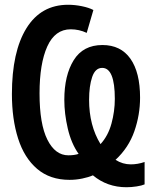

<svg xmlns="http://www.w3.org/2000/svg" viewBox="-20 -745 640 806"><path d="M511 41Q430 41 370 -9Q352 -1 325.5 4.5Q299 10 272 10Q190 10 136 -36Q82 -82 56 -163.5Q30 -245 30 -350Q30 -528 91 -626.5Q152 -725 266 -725Q294 -725 323.5 -719Q353 -713 372 -703L344 -607Q312 -622 277 -622Q211 -622 178.5 -550Q146 -478 146 -353Q146 -224 179 -158.5Q212 -93 267 -93Q292 -93 310 -99Q279 -143 264.5 -205.5Q250 -268 250 -326Q250 -429 289.5 -492.5Q329 -556 410 -556Q487 -556 527.5 -498.5Q568 -441 568 -335Q568 -263 544 -194Q520 -125 465 -74Q495 -55 529 -55Q558 -55 587 -65V29Q576 34 554 37.5Q532 41 511 41ZM402 -140Q434 -175 448 -226.5Q462 -278 462 -330Q462 -460 409 -460Q380 -460 367 -422Q354 -384 354 -326Q354 -218 402 -140Z"/></svg>

Font: Noto Sans Mono SemiBold
Style: Regular
Weight: 600
Designer: Monotype Design Team
Foundry: Monotype Imaging Inc.
Version: Version 2.014; ttfautohint (v1.8.4.7-5d5b)